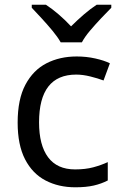

<svg xmlns="http://www.w3.org/2000/svg" viewBox="-20 -786 520 816"><path d="M300 10Q229 10 173.5 -19Q118 -48 86.5 -109Q55 -170 55 -265Q55 -364 88 -426Q121 -488 177.5 -517Q234 -546 306 -546Q347 -546 385 -537.5Q423 -529 447 -517L420 -444Q396 -453 364 -461Q332 -469 304 -469Q146 -469 146 -266Q146 -169 184.5 -117.5Q223 -66 299 -66Q343 -66 376.5 -75Q410 -84 438 -97V-19Q411 -5 378.5 2.5Q346 10 300 10ZM238 -606Q225 -629 203 -655.5Q181 -682 157 -708Q133 -734 115 -753V-766H175Q201 -749 229 -725Q257 -701 282 -674Q309 -701 337 -725Q365 -749 391 -766H453V-753Q434 -734 409.5 -708Q385 -682 362.5 -655.5Q340 -629 328 -606Z"/></svg>

Font: Noto Sans Living
Style: Regular
Weight: 400
Designer: Monotype Design Team
Foundry: Monotype Imaging Inc.
Version: Version 2.013; ttfautohint (v1.8.4.7-5d5b)